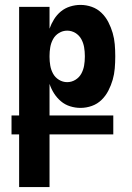

<svg xmlns="http://www.w3.org/2000/svg" viewBox="-20 -548 540 783"><path d="M58 215V0H27V-77H58V-520H182V-431Q189 -451 200.5 -469.5Q212 -488 228.5 -501.5Q245 -515 266 -521.5Q287 -528 308 -528Q332 -528 354.5 -520Q377 -512 394 -495.5Q411 -479 422 -457.5Q433 -436 439.5 -413.5Q446 -391 448 -367.5Q450 -344 450 -320V-316Q450 -293 448 -269Q446 -245 439.5 -222.5Q433 -200 422 -178.5Q411 -157 394 -140.5Q377 -124 354.5 -116Q332 -108 308 -108Q287 -108 266 -114.5Q245 -121 228.5 -135Q212 -149 200.5 -167Q189 -185 182 -206V-77H442V0H182V215ZM254 -213Q272 -213 287.5 -222.5Q303 -232 311.5 -247.5Q320 -263 323 -280.5Q326 -298 326 -316V-320Q326 -338 323 -355.5Q320 -373 311.5 -388.5Q303 -404 287.5 -413.5Q272 -423 254 -423Q236 -423 220.5 -413.5Q205 -404 196.5 -388.5Q188 -373 185 -355.5Q182 -338 182 -320V-316Q182 -298 185 -280.5Q188 -263 196.5 -247.5Q205 -232 220.5 -222.5Q236 -213 254 -213Z"/></svg>

Font: Iosevka Extrabold
Style: Regular
Weight: 800
Monospace: yes
Designer: Belleve Invis
Foundry: Belleve Invis
Version: Version 32.5.0; ttfautohint (v1.8.4)